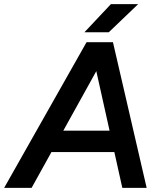

<svg xmlns="http://www.w3.org/2000/svg" viewBox="-53 -903 776 923"><path d="M-33 0 363 -700H487L99 0ZM535 0 379 -700H490L652 0ZM128 -172 145 -275H564L547 -172ZM353 -748 480 -883H611L470 -748Z"/></svg>

Font: Figtree Light SemiBold
Style: Italic
Weight: 600
Italic angle: -9.5°
Version: Version 2.001;gftools[0.9.30]